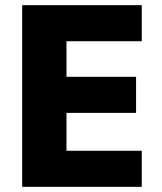

<svg xmlns="http://www.w3.org/2000/svg" viewBox="-20 -725 627 745"><path d="M66 0V-705H530V-565H238V-427H508V-287H238V-140H530V0Z"/></svg>

Font: Nunito Sans 10pt SemiCondensed Black
Style: Regular
Weight: 900
Width: 4
Designer: Vernon Adams
Foundry: Vernon Adams
Version: Version 3.101;gftools[0.9.27]